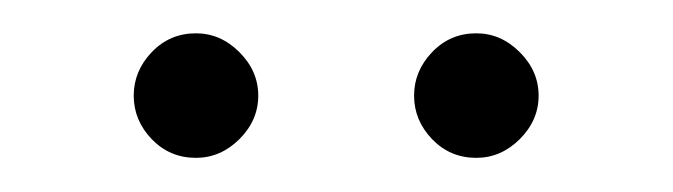

<svg xmlns="http://www.w3.org/2000/svg" viewBox="-20 -914 396 113"><path d="M260.3 -821.1Q244.9 -821.1 234.3 -832.1Q223.7 -843.2 223.7 -857.7Q223.7 -872.2 234.3 -883.3Q244.9 -894.4 260.3 -894.4Q274.8 -894.4 285.9 -883.3Q297 -872.2 297 -857.7Q297 -843.2 285.9 -832.1Q274.8 -821.1 260.3 -821.1ZM95.3 -821.1Q79.9 -821.1 69.3 -832.1Q58.7 -843.2 58.7 -857.7Q58.7 -872.2 69.3 -883.3Q79.9 -894.4 95.3 -894.4Q109.8 -894.4 120.9 -883.3Q132 -872.2 132 -857.7Q132 -843.2 120.9 -832.1Q109.8 -821.1 95.3 -821.1Z"/></svg>

Font: MuseoModerno ExtraLight
Style: Regular
Weight: 200
Designer: Pablo Cosgaya, Héctor Gatti, Marcela Romero, and the Authors of The MuseoModerno Project.
Foundry: Omnibus-Type Team
Version: Version 1.001